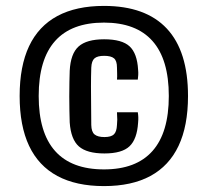

<svg xmlns="http://www.w3.org/2000/svg" viewBox="-20 -625 703 650"><path d="M332 5Q238 5 174.2 -29.2Q110.5 -63.5 78.5 -131.2Q46.5 -199 46.5 -300Q46.5 -401 78.5 -468.8Q110.5 -536.5 174.2 -570.8Q238 -605 332 -605Q473 -605 544.8 -528.2Q616.5 -451.5 616.5 -300Q616.5 -199 584.5 -131.2Q552.5 -63.5 489.2 -29.2Q426 5 332 5ZM332 -51.5Q441 -51.5 496.2 -113.8Q551.5 -176 551.5 -300Q551.5 -424 496.2 -486.2Q441 -548.5 332 -548.5Q222 -548.5 166.5 -486.2Q111 -424 111 -300Q111 -176 166.5 -113.8Q222 -51.5 332 -51.5ZM333.5 -105.5Q274.5 -105.5 247.2 -129.2Q220 -153 216 -210.5Q215.5 -226.5 215 -249.8Q214.5 -273 214.5 -298.5Q214.5 -324 215 -347.2Q215.5 -370.5 216 -385.5Q219 -443.5 246.2 -467.8Q273.5 -492 332.5 -492Q393 -492 418.8 -468Q444.5 -444 447.5 -389Q448.5 -380 448 -371Q447.5 -362 446.5 -355.5H376Q377 -365 376.5 -376.8Q376 -388.5 376 -396.5Q376 -419 366 -427.5Q356 -436 332.5 -436Q310 -436 300 -427.5Q290 -419 289 -396Q288 -366 288 -332Q288 -298 288.5 -264.2Q289 -230.5 289 -202Q289.5 -178.5 300.2 -169.8Q311 -161 333.5 -161Q356 -161 365.5 -170Q375 -179 376 -202Q377 -211.5 377 -220.2Q377 -229 376 -245H446.5Q448 -236 448.2 -228Q448.5 -220 447.5 -209.5Q444 -154 418.5 -129.8Q393 -105.5 333.5 -105.5Z"/></svg>

Font: Big Shoulders Text Thin
Style: Bold
Weight: 700
Version: Version 2.002